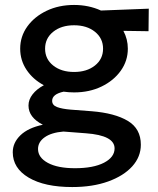

<svg xmlns="http://www.w3.org/2000/svg" viewBox="-20 -530 638 775"><path d="M279 -157Q257.5 -157 237 -160Q190.5 -150 190.5 -123Q190.5 -105.5 210 -98Q229.5 -90.5 265 -87.5L350 -81Q443.5 -73.5 496 -42Q548.5 -10.5 548.5 54Q548.5 103 513.8 141.5Q479 180 416.5 202.5Q354 225 271.5 225Q160 225 95.8 187Q31.5 149 31.5 84.5Q31.5 46 62.5 16Q93.5 -14 153 -26.5Q95 -56 95 -104Q95 -128 111.5 -149.2Q128 -170.5 157 -186Q113 -209.5 87.2 -248Q61.5 -286.5 61.5 -333.5Q61.5 -383 90.2 -423Q119 -463 168.2 -486.5Q217.5 -510 279 -510Q338 -510 387.5 -487.5L580.5 -495L579.5 -404L478 -405.5Q496 -372 496 -333.5Q496 -284.5 467.5 -244.5Q439 -204.5 390 -180.8Q341 -157 279 -157ZM279 -239.5Q330.5 -239.5 363.2 -265.5Q396 -291.5 396 -333.5Q396 -375.5 363.2 -401.8Q330.5 -428 279 -428Q227.5 -428 194.8 -401.8Q162 -375.5 162 -333.5Q162 -291.5 194.8 -265.5Q227.5 -239.5 279 -239.5ZM282.5 149Q357 149 399.8 126.8Q442.5 104.5 442.5 69Q442.5 16.5 327 8L236 1Q187.5 5 160.5 24Q133.5 43 133.5 71.5Q133.5 106 173.2 127.5Q213 149 282.5 149Z"/></svg>

Font: Geologica
Style: Regular
Weight: 400
Designer: Sindre Bremnes, Frode Helland
Foundry: Monokrom Skriftforlag AS
Version: Version 1.010; ttfautohint (v1.8.4.7-5d5b);gftools[0.9.28]